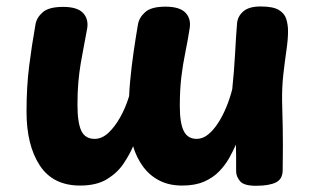

<svg xmlns="http://www.w3.org/2000/svg" viewBox="-20 -573 984 605"><path d="M786.6 12.4Q748.2 12.4 736.3 -2.2Q724.3 -16.9 724.1 -32.4Q724.1 -43.6 724 -55.5Q723.9 -67.4 724 -82.6Q724.1 -97.7 723.3 -117.3Q714.3 -96.7 701.7 -74.2Q689 -51.8 669.8 -32.2Q650.7 -12.6 622.4 -0.4Q594.2 11.7 554.1 11.7Q512.9 11.7 482.2 -4.1Q451.6 -19.8 430.9 -47.9Q410.3 -76.1 399.4 -112Q388.6 -86.4 369.3 -57.5Q350 -28.6 317.1 -8.4Q284.1 11.7 232.6 11.7Q146.6 11.7 105.1 -52.1Q63.6 -115.8 63.6 -220.8Q63.6 -299.2 71.8 -364.5Q80 -429.8 91.8 -495.8Q95.3 -517.4 114.6 -534.4Q133.9 -551.3 178.9 -551.3Q223.1 -551.3 241.2 -532.6Q259.2 -513.9 254.9 -484.3Q249.8 -455.2 244.4 -428.2Q239 -401.2 234.3 -372.9Q229.6 -344.6 226.8 -313.3Q224.1 -282 224.1 -243.6Q224.1 -186.4 236.2 -160.9Q248.3 -135.4 278.2 -135.4Q301.2 -135.4 321.8 -154.6Q342.3 -173.8 359.3 -204.4Q376.3 -235 386.8 -270Q387.8 -293.2 390 -316.4Q392.2 -339.7 394.9 -362.9Q397.7 -386.1 400.9 -408.4Q404.1 -430.8 407.6 -452.9Q411.1 -475.1 414.7 -496Q418.4 -517.7 437.5 -534.8Q456.6 -552 501.3 -552Q545.8 -552 564.1 -533.3Q582.3 -514.6 577.8 -484.8Q571.4 -443.7 563.8 -406.9Q556.2 -370.1 551.4 -330.3Q546.6 -290.4 546.6 -239.1Q546.6 -185.1 559 -160.3Q571.4 -135.4 599.8 -135.4Q618.9 -135.4 635.8 -149.2Q652.7 -162.9 667.3 -185.5Q681.9 -208.1 693.3 -235.9Q704.8 -263.8 711.8 -292Q717.8 -349.1 720.7 -403.5Q723.6 -457.9 727 -499.9Q729 -521.8 746.8 -537.2Q764.6 -552.6 800.9 -552.6Q840.3 -552.6 858.5 -541.7Q876.7 -530.8 882.1 -512.9Q887.6 -495.1 887.6 -474.7Q887.6 -449.4 882.6 -414.9Q877.6 -380.3 872.9 -339.8Q868.3 -299.2 868.9 -254.4Q870.4 -203.6 870.9 -171.4Q871.4 -139.2 871.4 -117.1Q871.4 -94.9 871.1 -77Q870.7 -59.1 870.7 -36.6Q870.7 -8.8 849.4 1.8Q828.2 12.4 786.6 12.4Z"/></svg>

Font: Playpen Sans
Style: Regular
Weight: 400
Designer: Laura Meseguer, Veronika Burian, José Scaglione, Kostas Bartsokas, Vera Evstafieva, Tom Grace, Yorlmar Campos
Foundry: TypeTogether
Version: Version 2.000